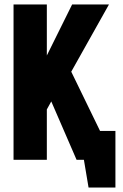

<svg xmlns="http://www.w3.org/2000/svg" viewBox="-20 -720 556 865"><path d="M347 -130V0H358L379 125H500V-130ZM191 -470V-700H41V0H191V-227L211 -263L325 0H494L301 -397L471 -700H305Z"/></svg>

Font: Advent Pro ExtraBold
Style: Regular
Weight: 800
Designer: VivaRado, Andreas Kalpakidis
Foundry: VivaRado, Andreas Kalpakidis
Version: Version 3.000